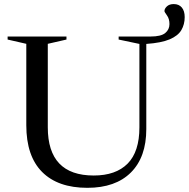

<svg xmlns="http://www.w3.org/2000/svg" viewBox="-20 -890 905 920"><path d="M792 -774.5Q792 -800 780 -816.2Q768 -832.5 768 -837Q768 -848.5 779.8 -859.5Q791.5 -870.5 812.5 -870.5Q837.5 -870.5 851.2 -854Q865 -837.5 865 -808Q865 -773 849 -745.8Q833 -718.5 793 -701.5Q753 -684.5 681 -679.5V-271.5Q681 -137 607.2 -63.5Q533.5 10 398.5 10Q257.5 10 181.8 -66Q106 -142 106 -290V-680L16.5 -700.5V-715H298.5V-700.5L209 -680V-280Q209 -49 429 -49Q535 -49 591.5 -106Q648 -163 648 -280V-679.5L548.5 -700.5V-715H701Q751.5 -715 771.8 -731.8Q792 -748.5 792 -774.5Z"/></svg>

Font: Newsreader Display
Style: Regular
Weight: 400
Designer: Hugues Gentile
Foundry: Production Type
Version: Version 1.001